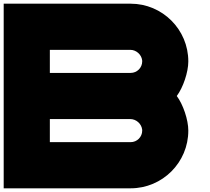

<svg xmlns="http://www.w3.org/2000/svg" viewBox="-20 -820 1140 1040"><path d="M687.5 -800H0V200H687.5C860 200 1000 60 1000 -112.5C1000 -112.7 1000 -113 1000 -113.1C1000 -170.5 972 -254.2 937.5 -300C972 -345.8 1000 -429.5 1000 -486.9C1000 -487 1000 -487.3 1000 -487.5C1000 -660 860 -800 687.5 -800ZM687.5 -50H250V-175H684.9C685.2 -175 685.8 -175 686.2 -175C717.6 -175 746.1 -149.7 750 -118.6C750.2 -117 750.3 -114.3 750.3 -112.6C750.3 -78.1 722.2 -50 687.6 -50ZM687.5 -425H250V-550H684.9C685.2 -550 685.8 -550 686.2 -550C717.6 -550 746.1 -524.7 750 -493.6C750.2 -492 750.3 -489.3 750.3 -487.6C750.3 -453.1 722.2 -425 687.6 -425Z"/></svg>

Font: Kubos
Style: Regular
Weight: 400
Version: Version 001.000